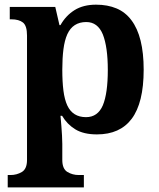

<svg xmlns="http://www.w3.org/2000/svg" viewBox="-20 -566 685 826"><path d="M13.2 240.2V187H24.9Q52.2 187 74.2 173.8Q96.2 160.6 96.2 122.1V-413.1Q96.2 -455.1 78.9 -469Q61.5 -482.9 28.8 -482.9H22V-536.1H217.8L235.8 -458H240.2Q263.2 -499 300.8 -522.5Q338.4 -545.9 393.1 -545.9Q442.9 -545.9 481.2 -529.8Q519.5 -513.7 545.4 -479Q598.1 -409.2 598.1 -266.1Q598.1 -123.5 546.4 -54.7Q496.1 12.2 397 12.2Q339.8 12.2 304.2 -9.5Q268.6 -31.2 247.1 -67.9H240.2Q241.2 -56.6 242.2 -45.4Q243.2 -34.2 244.1 -22.9Q245.6 -4.4 246.8 16.6Q248 37.6 248 53.2V122.1Q248 160.6 270 173.8Q292 187 318.8 187H340.8V240.2ZM350.1 -62Q400.4 -62 422.4 -112.8Q443.8 -164.1 443.8 -265.1Q443.8 -363.8 422.4 -418Q400.4 -471.2 351.1 -471.2Q293.5 -471.2 269.5 -418.5Q257.8 -392.1 252.9 -353.8Q248 -315.4 248 -266.1Q248 -214.4 252.9 -176Q257.8 -137.7 269.5 -112.3Q293 -62 350.1 -62Z"/></svg>

Font: Koh Santepheap
Style: Bold
Weight: 700
Designer: Danh Hong
Version: Version 2.002; ttfautohint (v1.8.3)